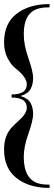

<svg xmlns="http://www.w3.org/2000/svg" viewBox="-20 -710 264 945"><path d="M97 62Q97 175 174 194Q194 199 224 199V215Q124 215 62 167Q0 119 0 25Q0 -44 40 -85Q56 -102 72 -116Q112 -151 112 -180Q112 -230 37 -230V-245Q112 -245 112 -295Q112 -330 56 -374Q35 -390 17.5 -423.5Q0 -457 0 -501Q0 -595 62 -642.5Q124 -690 224 -690V-674Q194 -674 174 -669Q97 -651 97 -543Q97 -488 120 -423Q143 -358 143 -326Q143 -294 130 -271Q117 -248 82 -238V-237Q117 -227 130 -204Q143 -181 143 -149Q143 -117 120 -52.5Q97 12 97 62Z"/></svg>

Font: Elsie Swash Caps
Style: Regular
Weight: 400
Designer: Alejandro Inler
Foundry: Alejandro Inler
Version: 1.003